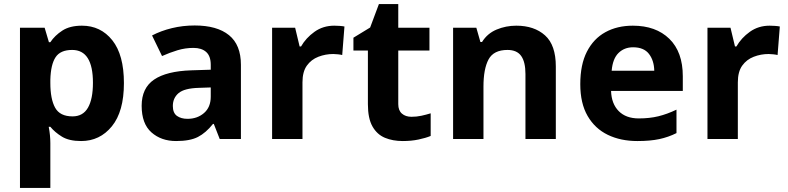

<svg xmlns="http://www.w3.org/2000/svg" viewBox="-20 -682 3867 942"><path d="M382 -556Q474 -556 531 -484.5Q588 -413 588 -274Q588 -135 529 -62.5Q470 10 378 10Q319 10 284 -11.5Q249 -33 227 -60H219Q227 -18 227 20V240H78V-546H199L220 -475H227Q249 -508 286 -532Q323 -556 382 -556ZM334 -437Q276 -437 252.5 -401Q229 -365 227 -291V-275Q227 -196 250.5 -153.5Q274 -111 336 -111Q387 -111 411.5 -153.5Q436 -196 436 -276Q436 -437 334 -437Z M935 -557Q1045 -557 1103.5 -509.5Q1162 -462 1162 -364V0H1058L1029 -74H1025Q990 -30 951 -10Q912 10 844 10Q771 10 723 -32.5Q675 -75 675 -163Q675 -250 736 -291.5Q797 -333 919 -337L1014 -340V-364Q1014 -407 991.5 -427Q969 -447 929 -447Q889 -447 851 -435.5Q813 -424 775 -407L726 -508Q770 -531 823.5 -544Q877 -557 935 -557ZM956 -251Q884 -249 856 -225Q828 -201 828 -162Q828 -128 848 -113.5Q868 -99 900 -99Q948 -99 981 -127.5Q1014 -156 1014 -208V-253Z M1620 -556Q1631 -556 1646 -555Q1661 -554 1670 -552L1659 -412Q1652 -414 1638.5 -415.5Q1625 -417 1615 -417Q1577 -417 1542 -403.5Q1507 -390 1485.5 -360Q1464 -330 1464 -278V0H1315V-546H1428L1450 -454H1457Q1481 -496 1523 -526Q1565 -556 1620 -556Z M1999 -109Q2024 -109 2047 -114Q2070 -119 2093 -126V-15Q2069 -5 2033.5 2.5Q1998 10 1956 10Q1907 10 1868.5 -6Q1830 -22 1807.5 -61.5Q1785 -101 1785 -171V-434H1714V-497L1796 -547L1839 -662H1934V-546H2087V-434H1934V-171Q1934 -140 1952 -124.5Q1970 -109 1999 -109Z M2513 -556Q2601 -556 2654 -508.5Q2707 -461 2707 -356V0H2558V-319Q2558 -378 2537 -407.5Q2516 -437 2470 -437Q2402 -437 2377 -390.5Q2352 -344 2352 -257V0H2203V-546H2317L2337 -476H2345Q2371 -518 2416.5 -537Q2462 -556 2513 -556Z M3085 -556Q3198 -556 3264 -491.5Q3330 -427 3330 -308V-236H2978Q2980 -173 3015.5 -137Q3051 -101 3114 -101Q3167 -101 3210 -111.5Q3253 -122 3299 -144V-29Q3259 -9 3214.5 0.5Q3170 10 3107 10Q3025 10 2962 -20.5Q2899 -51 2863 -113Q2827 -175 2827 -269Q2827 -365 2859.5 -428.5Q2892 -492 2950 -524Q3008 -556 3085 -556ZM3086 -450Q3043 -450 3014.5 -422Q2986 -394 2981 -335H3190Q3189 -385 3164 -417.5Q3139 -450 3086 -450Z M3756 -556Q3767 -556 3782 -555Q3797 -554 3806 -552L3795 -412Q3788 -414 3774.5 -415.5Q3761 -417 3751 -417Q3713 -417 3678 -403.5Q3643 -390 3621.5 -360Q3600 -330 3600 -278V0H3451V-546H3564L3586 -454H3593Q3617 -496 3659 -526Q3701 -556 3756 -556Z"/></svg>

Font: Noto Sans Kannada
Style: Bold
Weight: 700
Designer: Jelle Bosma - Monotype Design Team
Foundry: Monotype Imaging Inc.
Version: Version 2.005; ttfautohint (v1.8.4.7-5d5b)